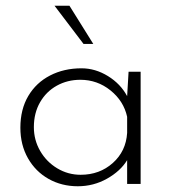

<svg xmlns="http://www.w3.org/2000/svg" viewBox="-20 -641 599 669"><path d="M470 -391V0H423V-83Q400 -45 353 -18.5Q306 8 251 8Q195 8 149.5 -17.5Q104 -43 77.5 -89.5Q51 -136 51 -196Q51 -260 78.5 -306.5Q106 -353 154.5 -378Q203 -403 264 -403Q312 -403 356 -376Q400 -349 423 -306L428 -391ZM423 -178V-234Q411 -289 365 -326Q319 -363 260 -363Q215 -363 178 -342.5Q141 -322 119.5 -284.5Q98 -247 98 -198Q98 -153 120 -115Q142 -77 179.5 -54.5Q217 -32 261 -32Q327 -32 373 -73Q419 -114 423 -178ZM222 -621 305 -488H271L170 -621Z"/></svg>

Font: Josefin Sans Light
Style: Regular
Weight: 300
Designer: Santiago Orozco
Foundry: Typemade
Version: Version 2.000